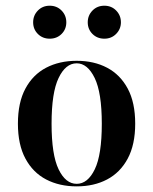

<svg xmlns="http://www.w3.org/2000/svg" viewBox="-20 -641 537 672"><path d="M248.4 11.3Q187.9 11.3 141.5 -12.9Q95.2 -37.1 69 -85.9Q42.7 -134.7 42.7 -208.1Q42.7 -282.3 69 -331Q95.2 -379.8 141.5 -404Q187.9 -428.2 248.4 -428.2Q308.9 -428.2 354.8 -404Q400.8 -379.8 427 -331Q453.2 -282.3 453.2 -208.1Q453.2 -134.7 427 -85.9Q400.8 -37.1 354.8 -12.9Q308.9 11.3 248.4 11.3ZM248.4 2.4Q287.1 2.4 311.7 -48.4Q336.3 -99.2 336.3 -208.1Q336.3 -316.9 311.3 -368.1Q286.3 -419.4 248.4 -419.4Q209.7 -419.4 185.1 -368.1Q160.5 -316.9 160.5 -208.1Q160.5 -99.2 185.1 -48.4Q209.7 2.4 248.4 2.4ZM345.2 -505.6Q320.2 -505.6 303.6 -522.2Q287.1 -538.7 287.1 -562.9Q287.1 -587.1 303.6 -604Q320.2 -621 345.2 -621Q370.2 -621 386.7 -604Q403.2 -587.1 403.2 -562.9Q403.2 -539.5 386.7 -522.6Q370.2 -505.6 345.2 -505.6ZM154 -505.6Q129 -505.6 112.5 -522.2Q96 -538.7 96 -562.9Q96 -587.1 112.5 -604Q129 -621 154 -621Q179 -621 195.6 -604Q212.1 -587.1 212.1 -562.9Q212.1 -538.7 195.6 -522.2Q179 -505.6 154 -505.6Z"/></svg>

Font: Playfair 144pt
Style: Bold
Weight: 700
Version: Version 2.001;gftools[0.9.30]